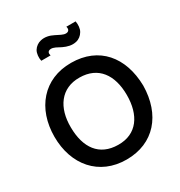

<svg xmlns="http://www.w3.org/2000/svg" viewBox="-230 -1170 1261 1344"><g transform="rotate(-30 400.5 -498.0)"><path d="M574 -1001H499C505.2 -983.3 501 -963.5 477.1 -961.5C452.1 -959.4 427.1 -978.1 399 -990.6C366.7 -1007.3 331.2 -1015.6 296.9 -1007.3C272.9 -1002.1 251 -986.5 237.5 -964.6C225 -942.7 221.9 -909.4 228.1 -882.3H303.1C296.9 -901 301 -918.8 325 -920.8C350 -922.9 375 -905.2 402.1 -891.7C435.4 -876 469.8 -866.7 505.2 -875C529.2 -880.2 551 -896.9 563.5 -918.8C577.1 -939.6 579.2 -974 574 -1001ZM401 15.6C621.9 15.6 756.2 -141.7 759.4 -375C755.2 -608.3 625 -764.6 401 -765.6C178.1 -766.7 41.7 -602.1 41.7 -375C41.7 -147.9 179.2 15.6 401 15.6ZM401 -103.1C249 -104.2 175 -210.4 174 -375C171.9 -534.4 251 -649 401 -646.9C551 -645.8 627.1 -538.5 627.1 -375C627.1 -214.6 552.1 -101 401 -103.1Z"/></g></svg>

Font: Manrope3 Bold
Style: Regular
Weight: 700
Designer: Mikhail Sharanda
Foundry: Mikhail Sharanda
Version: Version 3.000;PS 003.000;hotconv 1.0.88;makeotf.lib2.5.64775